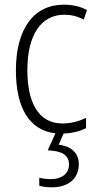

<svg xmlns="http://www.w3.org/2000/svg" viewBox="-20 -561 415 821"><path d="M317 141C317 95 286 64 231 58L252 10C288 9 322 0 348 -13V-57C317 -42 282 -33 247 -33C142 -33 97 -126 97 -261C97 -414 157 -498 255 -498C283 -498 311 -492 338 -477L352 -518C324 -533 292 -541 253 -541C124 -541 48 -437 48 -260C48 -105 102 -4 217 9L184 82C241 84 275 100 275 142C275 183 242 205 198 205C182 205 163 203 148 199V233C163 238 183 240 202 240C273 240 317 202 317 141Z"/></svg>

Font: Noto Sans Armenian Condensed ExtraLight
Style: Regular
Weight: 200
Width: 3
Designer: Monotype Design Team
Foundry: Monotype Imaging Inc.
Version: Version 2.008